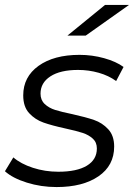

<svg xmlns="http://www.w3.org/2000/svg" viewBox="-29 -752 542 777"><path d="M-9 -59 25 -115Q55 -89 104 -73Q153 -57 207 -57Q282 -57 322.5 -81.5Q363 -106 363 -151Q363 -176 346.5 -191Q330 -206 306 -214Q282 -222 236 -232Q181 -244 147 -256Q113 -268 89 -294Q65 -320 65 -366Q65 -441 127 -485.5Q189 -530 293 -530Q344 -530 392.5 -516.5Q441 -503 471 -481L441 -424Q411 -446 370.5 -457.5Q330 -469 287 -469Q215 -469 175 -443Q135 -417 135 -373Q135 -347 152 -331Q169 -315 194.5 -307Q220 -299 264 -290Q318 -278 351.5 -266.5Q385 -255 409 -229Q433 -203 433 -159Q433 -82 369.5 -38.5Q306 5 200 5Q137 5 79.5 -13Q22 -31 -9 -59ZM396 -732H493L318 -608H244Z"/></svg>

Font: Montserrat Alternates
Style: Italic
Weight: 400
Italic angle: -11.3°
Designer: Julieta Ulanovsky
Foundry: Julieta Ulanovsky
Version: Version 7.200